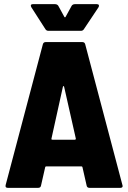

<svg xmlns="http://www.w3.org/2000/svg" viewBox="-20 -902 615 922"><path d="M383 -762 453 -867C458 -875 455 -882 446 -882H339C333 -882 327 -879 324 -874L295 -821C293 -818 291 -818 289 -821L260 -874C257 -879 251 -882 245 -882H138C132 -882 128 -880 128 -875C128 -873 129 -871 130 -868L198 -762C201 -757 206 -754 212 -754H369C375 -754 380 -757 383 -762ZM409 0H558C565 0 569 -3 569 -9C569 -10 568 -11 568 -13L389 -690C387 -697 382 -700 375 -700H200C193 -700 188 -697 186 -690L7 -13C5 -4 9 0 17 0H164C171 0 176 -4 177 -11L197 -99C198 -102 199 -103 202 -103H371C374 -103 375 -102 376 -99L396 -11C397 -4 402 0 409 0ZM227 -236 282 -485C283 -490 287 -490 288 -485L344 -237C345 -233 342 -231 339 -231H232C229 -231 226 -232 227 -236Z"/></svg>

Font: Barlow Semi Condensed ExtraBold
Style: Regular
Weight: 800
Width: 4
Designer: Jeremy Tribby
Foundry: Tribby Type
Version: Version 1.422;hotconv 1.0.109;makeotfexe 2.5.65596